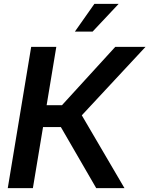

<svg xmlns="http://www.w3.org/2000/svg" viewBox="-20 -969 769 989"><path d="M20 0 140.6 -727.5H270L220.2 -427.2H299.3L573.7 -727.5H729.5L401.4 -375L621.1 0H475.6L293.5 -314.5H201.7L149.4 0ZM365.7 -806.2 466.3 -949.2H591.3L457 -806.2Z"/></svg>

Font: Inter 28pt SemiBold
Style: Italic
Weight: 600
Italic angle: -9.3988°
Designer: Rasmus Andersson
Foundry: rsms
Version: Version 4.001;git-66647c0bb